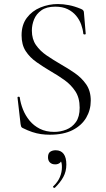

<svg xmlns="http://www.w3.org/2000/svg" viewBox="-20 -656 525 952"><path d="M138 -504Q138 -462 158.5 -432.5Q179 -403 211.5 -381Q244 -359 280 -338Q317 -317 351 -293.5Q385 -270 407.5 -237.5Q430 -205 430 -157Q430 -111 407.5 -72.5Q385 -34 340 -11Q295 12 227 12Q205 12 183.5 9Q162 6 139.5 -1.5Q117 -9 91 -22Q86 -25 84.5 -29.5Q83 -34 82 -41L67 -171Q66 -176 71.5 -176.5Q77 -177 78 -173Q82 -143 94 -113Q106 -83 126.5 -58Q147 -33 177.5 -17.5Q208 -2 249 -2Q280 -2 309 -13.5Q338 -25 356.5 -51Q375 -77 375 -122Q375 -171 353.5 -203.5Q332 -236 299 -259.5Q266 -283 229 -304Q194 -325 161 -348Q128 -371 107.5 -402.5Q87 -434 87 -481Q87 -533 113 -567.5Q139 -602 180.5 -619Q222 -636 267 -636Q293 -636 321.5 -630.5Q350 -625 381 -612Q389 -609 392.5 -604.5Q396 -600 396 -595L405 -489Q405 -485 399.5 -485Q394 -485 393 -489Q391 -511 382.5 -534.5Q374 -558 357.5 -578Q341 -598 315.5 -610.5Q290 -623 254 -623Q211 -623 185.5 -605Q160 -587 149 -560Q138 -533 138 -504ZM252 275Q248 277 244.5 273.5Q241 270 244 268Q267 246 277 222Q287 198 287 173Q287 151 281.5 143Q276 135 268 130L284 127Q287 143 277.5 151Q268 159 254 159Q237 159 227.5 149.5Q218 140 218 124Q218 104 229 96.5Q240 89 256 89Q282 89 295.5 107Q309 125 309 160Q309 194 294 221.5Q279 249 252 275Z"/></svg>

Font: Cormorant Garamond Light Light
Style: Regular
Weight: 300
Version: Version 4.001